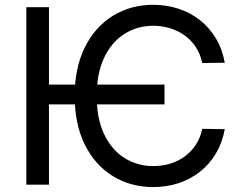

<svg xmlns="http://www.w3.org/2000/svg" viewBox="-20 -757 996 787"><path d="M654.3 -410.2V-329.1H157.7V-410.2ZM901.4 -500 809.1 -498.5Q801.3 -535.6 782.5 -564.2Q763.7 -592.8 736.6 -612.1Q709.5 -631.3 676.8 -641.4Q644 -651.4 608.4 -651.4Q543.5 -651.4 490.7 -618.4Q438 -585.4 407.2 -521.2Q376.5 -457 376.5 -363.3Q376.5 -270 407.2 -206.1Q438 -142.1 490.7 -109.1Q543.5 -76.2 608.4 -76.2Q644 -76.2 676.8 -85.9Q709.5 -95.7 736.6 -115.2Q763.7 -134.8 782.5 -163.3Q801.3 -191.9 809.1 -229L901.4 -227.5Q891.1 -171.9 865 -127.9Q838.9 -84 799.8 -53.2Q760.7 -22.5 712.2 -6.3Q663.6 9.8 608.4 9.8Q515.1 9.8 442.1 -35.4Q369.1 -80.6 327.6 -164.3Q286.1 -248 286.1 -363.3Q286.1 -479 327.6 -562.7Q369.1 -646.5 442.1 -691.9Q515.1 -737.3 608.4 -737.3Q662.6 -737.3 711.2 -721.4Q759.8 -705.6 798.8 -675Q837.9 -644.5 864.5 -600.3Q891.1 -556.2 901.4 -500ZM180.7 -727.5V0H87.9V-727.5Z"/></svg>

Font: Inter Variable LoSnoCo
Style: Regular
Weight: 400
Designer: Rasmus Andersson
Foundry: rsms
Version: Version 4.000;git-a52131595; featfreeze: case,dlig,ss01,ss02